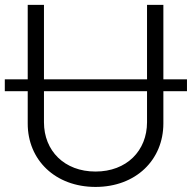

<svg xmlns="http://www.w3.org/2000/svg" viewBox="-22 -747 780 780"><path d="M737.6 -424.7H641.7V-727.3H575.3V-424.7H156.6V-727.3H90.6V-424.7H-2.5V-376.4H90.6V-245.7C90.2 -97.3 202.4 12.4 366.1 12.4C529.8 12.4 641.7 -97.3 641.7 -245.7V-376.4H737.6ZM575.3 -250.4C575.3 -134.6 492.5 -50.1 366.1 -50.1C239.3 -50.1 156.6 -134.6 156.6 -250.4V-376.4H575.3Z"/></svg>

Font: TID UI Light
Style: Regular
Weight: 300
Designer: The TID Project Authors
Foundry: Bakken & Bæck
Version: Version 1.001;hotconv 1.0.109;makeotfexe 2.5.65596